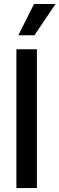

<svg xmlns="http://www.w3.org/2000/svg" viewBox="-20 -958 303 978"><path d="M168 0H63.5V-707H168ZM153.3 -937.5H262.7L155.3 -778.3H73.2Z"/></svg>

Font: Pretendard Medium
Style: Regular
Weight: 500
Designer: Base glyphs from Inter by Rasmus Andersson; Hangeul glyphs from Noto Sans CJK(Source Han Sans) by Jang Soo-young and Kan
Foundry: Kil Hyung-jin
Version: Version 1.309